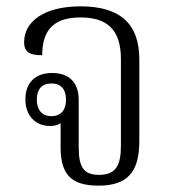

<svg xmlns="http://www.w3.org/2000/svg" viewBox="-20 -575 547 605"><path d="M290 10C379 10 419 -30 419 -130V-388C419 -497 362 -555 234 -555C117 -555 56 -506 56 -442C56 -409 76 -401 113 -401C113 -487 156 -520 234 -520C314 -520 361 -485 361 -389V-116C361 -55 346 -24 292 -24C244 -24 228 -48 228 -111V-260C228 -319 194 -345 144 -345C89 -345 60 -312 60 -262C60 -209 93 -178 138 -178C149 -178 162 -180 171 -187V-111C171 -28 202 10 290 10ZM142 -209C112 -209 96 -229 96 -261C96 -293 111 -312 142 -312C173 -312 188 -293 188 -261C188 -229 173 -209 142 -209Z"/></svg>

Font: Noto Serif Thai SemiCondensed Light
Style: Regular
Weight: 300
Width: 4
Designer: Monotype Design Team
Foundry: Monotype Imaging Inc.
Version: Version 2.002